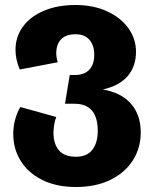

<svg xmlns="http://www.w3.org/2000/svg" viewBox="-20 -730 616 768"><path d="M543 -200Q543 -139 512 -89.5Q481 -40 422.5 -11Q364 18 284 18Q205 18 148.5 -10.5Q92 -39 62.5 -87Q33 -135 33 -194Q33 -251 61 -302L205 -262Q194 -234 194 -198Q194 -155 215.5 -129Q237 -103 284 -103Q328 -103 349.5 -131Q371 -159 371 -206Q371 -315 278 -315H240L259 -430H280Q317 -430 337 -451Q357 -472 357 -511Q357 -549 337.5 -571Q318 -593 282 -593Q244 -593 224.5 -573Q205 -553 205 -517Q205 -501 211 -481L59 -452Q42 -492 42 -531Q42 -582 71 -622.5Q100 -663 154.5 -686.5Q209 -710 282 -710Q354 -710 409 -684.5Q464 -659 494 -616.5Q524 -574 524 -523Q524 -465 491 -426Q458 -387 391 -372Q464 -360 503.5 -315.5Q543 -271 543 -200Z"/></svg>

Font: FiraGOUPP
Style: Bold
Weight: 700
Designer: bBox Type
Foundry: bBox Type GmbH
Version: Version 1.001